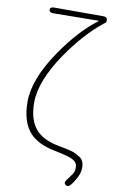

<svg xmlns="http://www.w3.org/2000/svg" viewBox="-106 -847 642 1094"><g transform="rotate(10 215.5 -300.0)"><path d="M385 183Q370 201 355 190Q341 179 356 160L377 132Q384 123 389 113Q395 103 395 81Q395 54 369 39.5Q343 25 260 9Q164 -10 117 -59Q59 -120 59 -240Q59 -371 175 -540Q272 -682 377 -761Q381 -764 376 -764L116 -761Q92 -761 92 -778Q92 -794 116 -794H399Q423 -794 423 -778Q423 -761 421 -761Q419 -761 412 -755Q305 -670 209 -530Q97 -365 97 -241Q97 -134 151 -80Q195 -37 278.5 -22Q362 -7 382 5Q392 11 402 17Q431 33 431 78.5Q431 124 385 183Z"/></g></svg>

Font: Resource Han Rounded KR ExtraLight
Style: Regular
Weight: 250
Designer: Cyano Hao (round all glyphs); Ryoko NISHIZUKA 西塚涼子 (kana, bopomofo & ideographs); Paul D. Hunt (Latin, Greek & Cyrillic)
Foundry: Cyano Hao
Version: 0.990